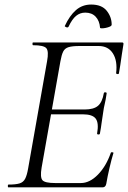

<svg xmlns="http://www.w3.org/2000/svg" viewBox="-20 -808 554 828"><path d="M16 0Q13.8 0 13.8 -6Q13.8 -12 16 -12Q47.8 -12 64.2 -17Q80.6 -22 88.4 -37Q96.2 -52 101.2 -81L183 -544Q191 -587 179.9 -600Q168.8 -613 122.8 -613Q120 -613 120 -619Q120 -625 122.8 -625H506.2Q514.2 -625 512.2 -616Q509.2 -597.8 505.6 -574.2Q502 -550.6 498.9 -528.2Q495.8 -505.8 492.8 -491.6Q491.8 -487.6 485.9 -488.7Q480 -489.8 480.8 -492.6Q487.2 -545.4 467 -577.5Q446.8 -609.6 405.4 -609.6H322.6Q292.2 -609.6 275.9 -604.7Q259.6 -599.8 252.5 -585.6Q245.4 -571.4 240.4 -543L159.4 -85Q152.4 -43.4 163 -31Q173.6 -18.6 218.6 -18.6H328.6Q366.8 -18.6 402.3 -54.9Q437.8 -91.2 458 -149.4Q459.2 -152.4 465.1 -151.3Q471 -150.2 469 -147.4Q460.8 -120.8 452.2 -83.7Q443.6 -46.6 438.2 -15Q435.2 0 422.2 0ZM410.8 -231.6Q409.8 -227.6 403.8 -228.1Q397.8 -228.6 398.8 -232.6Q406.8 -277.4 392.9 -296.2Q379 -315 337.6 -315H174.2L177.4 -335.8H344.6Q384 -335.8 402.6 -351.7Q421.2 -367.6 427.8 -406.2Q428.8 -410.4 434.8 -409.9Q440.8 -409.4 439.8 -404.4Q435.6 -375.6 431.6 -359.5Q427.6 -343.4 425.2 -325Q421.2 -302.4 418.5 -280.3Q415.8 -258.2 410.8 -231.6ZM411.4 -688.8Q409.2 -718 392.7 -735.8Q376.2 -753.6 347.6 -753.6Q325.6 -753.6 308.3 -739.7Q291 -725.8 275.6 -692.8Q272.4 -687.8 265.4 -690.8Q258.4 -693.8 259.4 -695.8Q280 -740.4 307.5 -764.4Q335 -788.4 373.2 -788.4Q418.8 -788.4 440.2 -761.6Q461.6 -734.8 461.6 -701.8Q461.6 -696.8 453.9 -693.3Q446.2 -689.8 436.5 -687.8Q426.8 -685.8 419.1 -685.8Q411.4 -685.8 411.4 -688.8Z"/></svg>

Font: Cormorant Garamond Light
Style: Italic
Weight: 300
Italic angle: -10°
Designer: Christian Thalmann (Catharsis Fonts)
Foundry: Catharsis Fonts
Version: Version 4.001